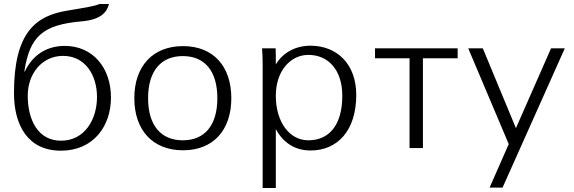

<svg xmlns="http://www.w3.org/2000/svg" viewBox="-20 -742 2877 962"><path d="M119 -263C119 -370 188 -462 296 -462C406 -462 466 -367 466 -256C466 -142 403 -37 286 -37C171 -37 119 -140 119 -263ZM50 -276C50 -114 120 13 285 13C449 13 536 -111 536 -253C536 -402 446 -512 304 -512C217 -512 144 -469 104 -383L102 -384C129 -560 194 -618 389 -635C485 -643 516 -681 526 -722H478C461 -713 421 -706 319 -689C162 -664 50 -583 50 -276Z M653 -250C653 -89 746 11 897 11C1048 11 1139 -89 1139 -250C1139 -411 1048 -511 897 -511C746 -511 653 -411 653 -250ZM722 -250C722 -388 788 -461 896 -461C1005 -461 1069 -387 1069 -250C1069 -112 1004 -39 896 -39C788 -39 722 -112 722 -250Z M1362 -262C1362 -391 1439 -467 1525 -467C1623 -467 1695 -394 1695 -262C1695 -114 1628 -39 1525 -39C1430 -39 1362 -131 1362 -262ZM1362 -95C1400 -25 1460 12 1536 12C1672 12 1765 -89 1765 -266C1765 -421 1669 -513 1535 -513C1462 -513 1397 -479 1362 -419V-421C1362 -437 1362 -487 1361 -500H1293C1295 -474 1296 -447 1296 -421V200H1362Z M2032 0H2099V-450H2273V-500H1859V-450H2032Z M2399 -500H2326L2529 -20L2433 198H2498L2810 -500H2741L2565 -100Z"/></svg>

Font: Perun Light
Style: Regular
Weight: 300
Foundry: Copyright (c) Stefan Peev, Context Ltd, 2016
Version: Version 1.089